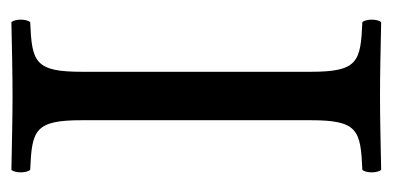

<svg xmlns="http://www.w3.org/2000/svg" viewBox="-196 -491 689 337"><g transform="rotate(-90 148.5 -322.5)"><path d="M191 -122V-523C191 -606 208 -611 278 -614C284 -620 284 -641 278 -647C234 -646 187 -645 148 -645C115 -645 66 -646 19 -647C13 -641 13 -620 19 -614C89 -611 106 -606 106 -523V-122C106 -39 89 -34 19 -31C13 -25 13 -4 19 2C64 1 113 0 149 0C185 0 233 1 278 2C284 -4 284 -25 278 -31C208 -34 191 -39 191 -122Z"/></g></svg>

Font: Libertinus Serif
Style: Regular
Weight: 400
Designer: Philipp H. Poll, Khaled Hosny
Foundry: Caleb Maclennan
Version: Version 7.050;RELEASE